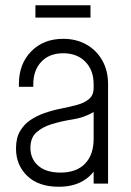

<svg xmlns="http://www.w3.org/2000/svg" viewBox="-20 -700 499 732"><path d="M204 12Q127 12 84 -29.2Q41 -70.5 41 -134Q41 -174 56.5 -200.2Q72 -226.5 96.2 -242.5Q120.5 -258.5 147 -268Q179.5 -279.5 212.8 -286Q246 -292.5 274.2 -300.2Q302.5 -308 319.8 -322.8Q337 -337.5 337 -365V-379Q337 -432.5 305.2 -464.8Q273.5 -497 221 -497Q168.5 -497 137.8 -464.8Q107 -432.5 107 -379V-369H52V-379Q52 -456.5 99 -504.2Q146 -552 221 -552Q271 -552 309.5 -530.2Q348 -508.5 370 -469.5Q392 -430.5 392 -379V0H337V-71L346 -59Q326 -25.5 290.2 -6.8Q254.5 12 204 12ZM210.5 -42Q271.5 -42 304.2 -76Q337 -110 337 -171V-273Q301 -251.5 257.2 -244.8Q213.5 -238 175 -226Q141.5 -215.5 118.8 -195.2Q96 -175 96 -136Q96 -94 126 -68Q156 -42 210.5 -42ZM115 -680H325V-633H115Z"/></svg>

Font: Mohave Light
Style: Regular
Weight: 300
Designer: Gumpita Rahayu
Foundry: Tokotype
Version: Version 2.003